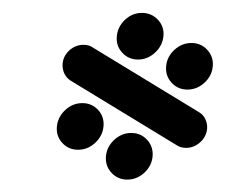

<svg xmlns="http://www.w3.org/2000/svg" viewBox="-20 -539 361 305"><path d="M243.9 -433.7Q245.2 -448.9 257 -459.8Q268.9 -470.7 284.1 -470.7Q299.3 -470.7 309.3 -459.8Q319.3 -448.9 318 -433.7Q316.7 -418.5 304.8 -407.6Q293 -396.7 277.8 -396.7Q262.6 -396.7 252.6 -407.6Q242.6 -418.5 243.9 -433.7ZM70.4 -338.1Q71.9 -353.3 83.7 -364.3Q95.5 -375.2 110.7 -375.2Q125.9 -375.2 135.9 -364.3Q145.9 -353.3 144.4 -338.1Q143 -323 131.1 -312Q119.3 -301.1 104.1 -301.1Q88.9 -301.1 78.9 -312Q68.9 -323 70.4 -338.1ZM148.3 -290.7Q149.6 -305.9 161.5 -316.9Q173.3 -327.8 188.5 -327.8Q203.7 -327.8 213.7 -316.9Q223.7 -305.9 222.4 -290.7Q221.1 -275.6 209.3 -264.6Q197.4 -253.7 182.2 -253.7Q167 -253.7 157 -264.6Q147 -275.6 148.3 -290.7ZM79.4 -437.4Q80.4 -450 90.1 -458.9Q99.9 -467.8 112.6 -467.8Q121.9 -467.8 127.8 -463.3L296.3 -360.7Q303 -356.7 306.3 -349.6Q309.6 -342.6 309 -334.5Q307.8 -321.9 298 -313Q288.1 -304.1 275.7 -304.1Q266.7 -304.1 260.4 -308.5L91.9 -411.1Q85.6 -415.2 82.2 -422.2Q78.9 -429.3 79.4 -437.4ZM165.6 -481.5Q167 -496.7 178.6 -507.6Q190.2 -518.5 205.5 -518.5Q220.7 -518.5 230.9 -507.6Q241.1 -496.7 239.6 -481.5Q238.1 -466.3 226.3 -455.4Q214.4 -444.4 199.3 -444.4Q184.1 -444.4 174.1 -455.4Q164.1 -466.3 165.6 -481.5Z"/></svg>

Font: 26F Galaxy Sans Oblique
Style: Regular
Weight: 400
Italic angle: -5°
Designer: C₂₉H₂₅N₃O₅
Version: Version 1.200;FEAKit 1.0